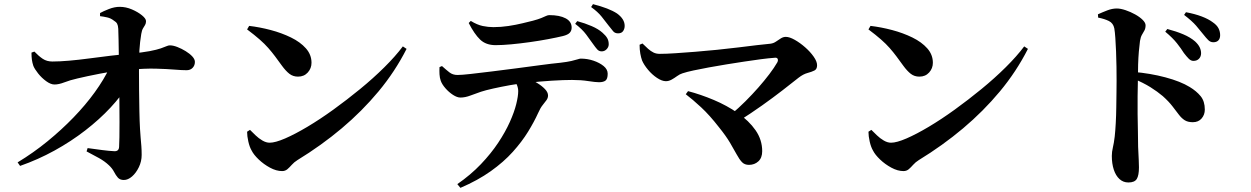

<svg xmlns="http://www.w3.org/2000/svg" viewBox="-20 -829 6040 927"><path d="M65 -45Q141 -91 209 -146.5Q277 -202 335 -262Q393 -322 437.5 -383.5Q482 -445 510 -504L601 -510L600 -422Q567 -367 514 -310Q461 -253 392 -199.5Q323 -146 243 -102Q163 -58 77 -28ZM578 40Q559 40 549 28.5Q539 17 530.5 0.5Q522 -16 506 -31Q486 -50 458.5 -65.5Q431 -81 398 -98L403 -114Q439 -109 473.5 -104.5Q508 -100 532 -99Q554 -98 555 -120Q556 -134 556.5 -165.5Q557 -197 557 -239.5Q557 -282 556.5 -331.5Q556 -381 555.5 -431.5Q555 -482 554 -528Q554 -544 553.5 -573.5Q553 -603 552.5 -635Q552 -667 551 -690Q550 -706 545.5 -714.5Q541 -723 529 -730Q515 -741 497.5 -745Q480 -749 463 -751V-766Q479 -775 506 -785.5Q533 -796 558 -796Q588 -796 617 -783.5Q646 -771 665.5 -755Q685 -739 685 -727Q685 -716 680.5 -708.5Q676 -701 670.5 -692Q665 -683 662 -665Q659 -647 656.5 -626Q654 -605 653 -585.5Q652 -566 652 -550Q651 -528 651 -485.5Q651 -443 651.5 -392Q652 -341 653 -291.5Q654 -242 656 -207Q657 -186 659 -165Q661 -144 662.5 -123.5Q664 -103 664 -81Q664 -50 650.5 -22Q637 6 617.5 23Q598 40 578 40ZM243 -421Q225 -421 203 -437Q181 -453 164 -474.5Q147 -496 141 -511Q136 -526 134 -540.5Q132 -555 132 -575L146 -580Q167 -558 186.5 -545Q206 -532 233 -532Q267 -532 313.5 -536Q360 -540 412 -547Q464 -554 514.5 -560Q565 -566 606 -570Q666 -575 702 -582Q738 -589 756.5 -595.5Q775 -602 784 -606Q793 -610 800 -610Q816 -610 836.5 -602Q857 -594 876.5 -582Q896 -570 908.5 -556.5Q921 -543 921 -530Q921 -513 910 -501.5Q899 -490 881 -490Q858 -490 822 -493Q786 -496 732.5 -497.5Q679 -499 603 -492Q528 -486 463.5 -473.5Q399 -461 353 -450Q318 -442 291 -431.5Q264 -421 243 -421Z M1342 -3Q1314 -3 1283.5 -19.5Q1253 -36 1229 -59Q1205 -82 1195 -102Q1185 -119 1179 -145.5Q1173 -172 1173 -193L1187 -202Q1199 -190 1214 -175.5Q1229 -161 1247 -150.5Q1265 -140 1282 -140Q1309 -140 1356.5 -160.5Q1404 -181 1464.5 -217Q1525 -253 1590 -300Q1655 -347 1718.5 -399Q1782 -451 1835.5 -504Q1889 -557 1925 -605L1943 -593Q1887 -483 1807.5 -387.5Q1728 -292 1630 -209.5Q1532 -127 1416 -56Q1400 -46 1389 -33.5Q1378 -21 1367.5 -12Q1357 -3 1342 -3ZM1419 -459Q1395 -459 1377.5 -472.5Q1360 -486 1341 -512Q1323 -537 1308 -557Q1293 -577 1275.5 -597Q1258 -617 1233.5 -638.5Q1209 -660 1173 -687L1183 -704Q1234 -698 1287 -684Q1340 -670 1385 -648Q1430 -626 1457 -595.5Q1484 -565 1484 -526Q1484 -499 1466 -479Q1448 -459 1419 -459Z M2885 -581Q2872 -581 2863.5 -590.5Q2855 -600 2843 -617Q2829 -637 2810 -662.5Q2791 -688 2757 -714L2767 -727Q2804 -717 2836.5 -703Q2869 -689 2889 -671Q2905 -657 2912 -644.5Q2919 -632 2919 -615Q2919 -602 2909 -591.5Q2899 -581 2885 -581ZM2188 60Q2253 15 2302 -36.5Q2351 -88 2385.5 -140Q2420 -192 2441.5 -240Q2463 -288 2472.5 -326.5Q2482 -365 2482 -389Q2482 -404 2475.5 -419.5Q2469 -435 2452 -450L2519 -460Q2548 -444 2572.5 -429Q2597 -414 2611.5 -398.5Q2626 -383 2626 -368Q2626 -356 2618.5 -345.5Q2611 -335 2600 -321.5Q2589 -308 2578 -283Q2559 -241 2529.5 -193Q2500 -145 2456 -96Q2412 -47 2349.5 -2.5Q2287 42 2203 78ZM2203 -358Q2187 -358 2167 -371Q2147 -384 2130.5 -403Q2114 -422 2108 -439Q2103 -453 2102 -470Q2101 -487 2102 -505L2114 -510Q2134 -492 2150 -479.5Q2166 -467 2189 -467Q2209 -467 2253 -472Q2297 -477 2354 -484Q2411 -491 2472 -499Q2533 -507 2588.5 -514.5Q2644 -522 2685 -526Q2719 -530 2738.5 -534.5Q2758 -539 2768.5 -542.5Q2779 -546 2784 -546Q2816 -546 2845.5 -536Q2875 -526 2894.5 -510Q2914 -494 2914 -473Q2914 -448 2903.5 -440Q2893 -432 2872 -432Q2855 -432 2820 -437.5Q2785 -443 2742 -443Q2702 -443 2645 -439.5Q2588 -436 2526 -429Q2488 -426 2443.5 -418Q2399 -410 2361 -401.5Q2323 -393 2302 -386Q2278 -378 2252 -368Q2226 -358 2203 -358ZM2373 -611Q2326 -611 2298 -638Q2270 -665 2243 -718L2253 -728Q2284 -709 2310.5 -703.5Q2337 -698 2362 -698Q2399 -698 2435 -703.5Q2471 -709 2502 -716.5Q2533 -724 2553 -729Q2579 -736 2593.5 -742Q2608 -748 2616.5 -752Q2625 -756 2632 -756Q2682 -756 2711 -740.5Q2740 -725 2740 -696Q2740 -681 2731 -671Q2722 -661 2698 -655Q2669 -648 2626.5 -640Q2584 -632 2537.5 -625.5Q2491 -619 2448 -615Q2405 -611 2373 -611ZM2964 -668Q2949 -668 2940.5 -678Q2932 -688 2918 -706Q2903 -726 2884.5 -749Q2866 -772 2834 -795L2843 -809Q2882 -799 2910.5 -788Q2939 -777 2959 -764Q2977 -751 2986.5 -736Q2996 -721 2996 -704Q2996 -690 2988.5 -679Q2981 -668 2964 -668Z M3509 -276Q3546 -307 3579.5 -340.5Q3613 -374 3642 -407Q3671 -440 3694.5 -471Q3718 -502 3733 -528Q3738 -538 3734.5 -545Q3731 -552 3719 -550Q3691 -548 3653 -543Q3615 -538 3572.5 -531.5Q3530 -525 3486.5 -518Q3443 -511 3402.5 -503.5Q3362 -496 3329 -489Q3296 -482 3275 -475Q3262 -471 3249 -461.5Q3236 -452 3222.5 -444.5Q3209 -437 3195 -437Q3176 -437 3152 -453Q3128 -469 3108.5 -492.5Q3089 -516 3080 -537Q3075 -551 3071.5 -570Q3068 -589 3068 -613L3082 -619Q3097 -604 3109.5 -593Q3122 -582 3135 -575.5Q3148 -569 3165 -569Q3197 -569 3241 -572Q3285 -575 3336.5 -579Q3388 -583 3441.5 -588.5Q3495 -594 3544.5 -600Q3594 -606 3634.5 -611Q3675 -616 3700 -618Q3715 -620 3727 -628.5Q3739 -637 3750.5 -644Q3762 -651 3774 -651Q3792 -651 3817.5 -636.5Q3843 -622 3867.5 -600.5Q3892 -579 3908.5 -555.5Q3925 -532 3925 -514Q3925 -495 3912 -488.5Q3899 -482 3878.5 -476.5Q3858 -471 3836 -454Q3802 -427 3757.5 -392.5Q3713 -358 3659.5 -320Q3606 -282 3546 -244ZM3596 -33Q3575 -33 3562.5 -46Q3550 -59 3537 -83Q3524 -107 3504.5 -140Q3485 -173 3451 -215Q3406 -273 3365 -311Q3324 -349 3291 -374L3302 -389Q3363 -373 3426 -346.5Q3489 -320 3542.5 -283Q3596 -246 3628 -200Q3660 -154 3660 -99Q3660 -67 3641.5 -50Q3623 -33 3596 -33Z M4342 -3Q4314 -3 4283.5 -19.5Q4253 -36 4229 -59Q4205 -82 4195 -102Q4185 -119 4179 -145.5Q4173 -172 4173 -193L4187 -202Q4199 -190 4214 -175.5Q4229 -161 4247 -150.5Q4265 -140 4282 -140Q4309 -140 4356.5 -160.5Q4404 -181 4464.5 -217Q4525 -253 4590 -300Q4655 -347 4718.5 -399Q4782 -451 4835.5 -504Q4889 -557 4925 -605L4943 -593Q4887 -483 4807.5 -387.5Q4728 -292 4630 -209.5Q4532 -127 4416 -56Q4400 -46 4389 -33.5Q4378 -21 4367.5 -12Q4357 -3 4342 -3ZM4419 -459Q4395 -459 4377.5 -472.5Q4360 -486 4341 -512Q4323 -537 4308 -557Q4293 -577 4275.5 -597Q4258 -617 4233.5 -638.5Q4209 -660 4173 -687L4183 -704Q4234 -698 4287 -684Q4340 -670 4385 -648Q4430 -626 4457 -595.5Q4484 -565 4484 -526Q4484 -499 4466 -479Q4448 -459 4419 -459Z M5742 -535Q5730 -535 5719.5 -545.5Q5709 -556 5696 -573Q5683 -594 5662.5 -620Q5642 -646 5606 -676L5616 -689Q5658 -678 5692.5 -663.5Q5727 -649 5750 -629Q5766 -614 5772.5 -600Q5779 -586 5779 -572Q5779 -556 5769 -545.5Q5759 -535 5742 -535ZM5428 52Q5403 52 5385 35.5Q5367 19 5357.5 -10Q5348 -39 5348 -76Q5348 -96 5353 -116.5Q5358 -137 5362 -170Q5365 -198 5367 -234.5Q5369 -271 5369.5 -309.5Q5370 -348 5370.5 -382Q5371 -416 5371 -439Q5371 -470 5370.5 -507Q5370 -544 5368.5 -580Q5367 -616 5365 -645.5Q5363 -675 5360 -692Q5355 -717 5334 -727.5Q5313 -738 5282 -744L5281 -760Q5303 -770 5326.5 -779Q5350 -788 5372 -788Q5390 -788 5414 -780Q5438 -772 5460.5 -759.5Q5483 -747 5497 -733Q5511 -719 5511 -707Q5511 -692 5505.5 -682Q5500 -672 5493.5 -661Q5487 -650 5484 -631Q5481 -609 5478.5 -580Q5476 -551 5475 -518Q5474 -485 5474 -450Q5473 -409 5472.5 -365.5Q5472 -322 5472.5 -278Q5473 -234 5474 -194Q5475 -154 5475 -120Q5477 -81 5478 -56Q5479 -31 5479 -21Q5479 18 5468.5 35Q5458 52 5428 52ZM5739 -239Q5715 -239 5700 -248.5Q5685 -258 5672 -275Q5659 -292 5641 -315.5Q5623 -339 5594 -365Q5568 -387 5534.5 -408Q5501 -429 5451 -450V-482Q5534 -475 5607 -455.5Q5680 -436 5724 -409Q5757 -389 5777 -364.5Q5797 -340 5797 -300Q5797 -275 5781.5 -257Q5766 -239 5739 -239ZM5838 -625Q5824 -625 5813.5 -635.5Q5803 -646 5788 -665Q5774 -683 5755 -705Q5736 -727 5697 -757L5706 -770Q5749 -762 5782 -749.5Q5815 -737 5836 -721Q5855 -708 5863 -692.5Q5871 -677 5871 -659Q5871 -643 5862.5 -634Q5854 -625 5838 -625Z"/></svg>

Font: Noto Serif SC ExtraLight
Style: Bold
Weight: 700
Version: Version 2.002-H1;hotconv 1.1.0;makeotfexe 2.6.0